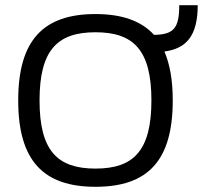

<svg xmlns="http://www.w3.org/2000/svg" viewBox="-20 -708 800 738"><path d="M644 -322C644 -399 633 -461 612 -510C695 -521 740 -569 740 -688H669C669 -600 648 -575 572 -574C523 -628 448 -654 347 -654C146 -654 50 -553 50 -322C50 -91 146 10 347 10C549 10 644 -91 644 -322ZM562 -322C562 -128 493 -60 347 -60C201 -60 132 -128 132 -322C132 -516 201 -584 347 -584C493 -584 562 -516 562 -322Z"/></svg>

Font: Kanit Light
Style: Regular
Weight: 300
Designer: Katatrad Team
Foundry: CadsonDemak
Version: Version 1.000;PS 001.000;hotconv 1.0.88;makeotf.lib2.5.64775